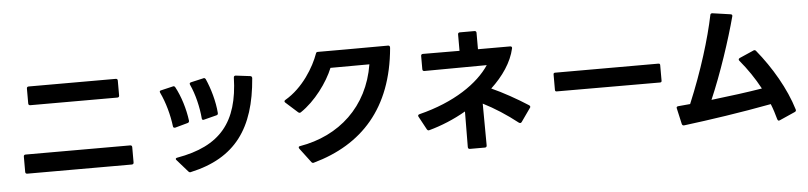

<svg xmlns="http://www.w3.org/2000/svg" viewBox="-48 -1080 5936 1410"><g transform="rotate(-5 2920.0 -374.5)"><path d="M113 -48H884C893 -48 898 -53 898 -62V-175C898 -184 893 -189 884 -189H113C104 -189 99 -184 99 -175V-62C99 -53 104 -48 113 -48ZM165 -671V-561C165 -552 170 -547 179 -547H821C830 -547 835 -552 835 -561V-671C835 -680 830 -685 821 -685H179C170 -685 165 -680 165 -671Z M1330 -330V-333C1319 -419 1290 -514 1251 -586C1248 -591 1244 -594 1239 -594C1237 -594 1236 -594 1234 -593L1145 -572C1138 -571 1135 -567 1135 -562C1135 -560 1136 -557 1137 -555C1173 -480 1199 -385 1209 -301C1210 -294 1214 -290 1220 -290H1225L1319 -316C1326 -318 1330 -323 1330 -330ZM1209 -60C1209 -57 1211 -54 1214 -51L1293 39C1297 44 1301 46 1306 46C1308 46 1309 46 1311 45C1643 -28 1791 -235 1820 -603C1820 -612 1816 -618 1807 -619L1701 -632C1692 -633 1686 -628 1686 -619C1677 -292 1543 -125 1220 -69C1213 -68 1209 -64 1209 -60ZM1359 -601C1359 -599 1360 -597 1361 -594C1395 -521 1418 -424 1425 -341C1425 -333 1429 -329 1436 -329C1437 -329 1439 -329 1441 -330L1535 -354C1543 -356 1546 -361 1546 -368V-370C1540 -455 1511 -555 1479 -626C1476 -631 1472 -634 1467 -634C1465 -634 1463 -634 1462 -633L1370 -612C1363 -610 1359 -607 1359 -601Z M2217 55C2576 -45 2809 -293 2848 -736C2849 -748 2844 -754 2835 -754L2526 -753H2317C2309 -753 2304 -750 2302 -742C2268 -646 2181 -499 2048 -422C2043 -419 2041 -416 2041 -412C2041 -409 2043 -406 2046 -403L2134 -324C2138 -321 2141 -319 2145 -319C2148 -319 2151 -320 2154 -322C2261 -393 2357 -524 2399 -628L2686 -629C2636 -321 2418 -124 2126 -75C2119 -74 2116 -71 2116 -66C2116 -63 2117 -61 2119 -57L2199 49C2202 54 2206 56 2212 56C2213 56 2215 56 2217 55Z M3083 -109C3174 -134 3267 -172 3355 -223L3353 39C3353 49 3358 54 3367 54H3478C3487 54 3492 49 3492 39L3490 -269C3575 -226 3659 -172 3743 -106C3747 -104 3750 -103 3753 -103C3756 -103 3760 -105 3763 -109L3832 -207C3835 -210 3836 -213 3836 -216C3836 -220 3833 -224 3829 -227C3747 -280 3645 -337 3562 -374C3650 -456 3717 -552 3740 -655C3742 -664 3737 -670 3727 -670H3490V-791C3490 -800 3485 -805 3476 -805H3368C3359 -805 3354 -800 3354 -791V-670L3084 -671C3075 -671 3070 -666 3070 -657V-559C3070 -550 3075 -545 3084 -545L3544 -548C3460 -421 3282 -297 3020 -232C3013 -230 3010 -227 3010 -222C3010 -219 3010 -217 3012 -214L3065 -116C3068 -111 3072 -108 3078 -108C3079 -108 3081 -108 3083 -109Z M4039 -311 4801 -310C4809 -310 4813 -314 4813 -322V-437C4813 -445 4809 -449 4801 -449H4039C4031 -449 4027 -445 4027 -437V-323C4027 -315 4031 -311 4039 -311Z M4947 19H4950C5142 -5 5374 -39 5597 -81C5612 -44 5624 -5 5635 35C5637 41 5641 45 5646 45C5648 45 5651 44 5653 43L5768 -8C5774 -11 5777 -15 5777 -21C5777 -22 5777 -24 5776 -26C5729 -182 5632 -347 5523 -480C5520 -484 5516 -486 5512 -486C5509 -486 5507 -486 5504 -484L5399 -438C5394 -435 5391 -432 5391 -428C5391 -425 5392 -422 5395 -418C5451 -351 5500 -279 5542 -201C5439 -184 5305 -166 5166 -150C5247 -337 5327 -580 5372 -749C5374 -757 5370 -763 5360 -764L5228 -783C5219 -784 5213 -780 5212 -772C5177 -602 5106 -369 5007 -133L4918 -125C4910 -124 4906 -120 4906 -114C4906 -112 4906 -111 4907 -109L4933 7C4935 15 4940 19 4947 19Z"/></g></svg>

Font: LINE Seed JP_OTF Bold
Style: Regular
Weight: 700
Designer: LINE & Fontrix & Fontworks
Version: Version 1.009